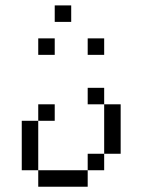

<svg xmlns="http://www.w3.org/2000/svg" viewBox="-20 -708 540 728"><path d="M187.5 -250V-312.5H125V-250H62.5V-62.5H125V0H312.5V-62.5H125V-250ZM187.5 -500V-562.5H125V-500ZM375 -500V-562.5H312.5V-500ZM250 -625V-687.5H187.5V-625ZM312.5 -62.5H375V-125H312.5ZM375 -125H437.5V-312.5H375ZM375 -312.5V-375H312.5V-312.5Z"/></svg>

Font: Unifont
Style: Regular
Weight: 500
Version: Version 15.1.04